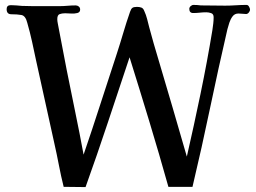

<svg xmlns="http://www.w3.org/2000/svg" viewBox="-20 -757 1040 781"><path d="M997 -718Q997 -712 992 -706Q987 -700 981 -700Q974 -700 966 -701Q958 -702 950 -702Q935 -702 926.5 -691Q918 -680 913 -665Q908 -650 905 -638Q868 -478 834.5 -317.5Q801 -157 763 3H665Q628 -129 588 -261Q548 -393 507 -524Q463 -392 419 -259.5Q375 -127 328 4L239 3Q228 -41 219.5 -85.5Q211 -130 201 -174L127 -510Q119 -548 110.5 -587Q102 -626 91 -664Q84 -693 67 -696Q50 -699 26 -699Q7 -699 7 -720Q7 -736 24 -736Q35 -736 46.5 -735Q58 -734 69 -733Q92 -732 114.5 -732Q137 -732 160 -732H221Q238 -732 254.5 -733.5Q271 -735 288 -735Q295 -735 300.5 -730.5Q306 -726 306 -718Q306 -707 294.5 -704Q283 -701 268.5 -702Q254 -703 245 -703Q232 -703 222.5 -699.5Q213 -696 213 -679Q213 -675 213.5 -671Q214 -667 215 -662Q224 -615 233 -568Q242 -521 251 -474Q268 -388 286 -301.5Q304 -215 320 -128Q355 -230 388 -332.5Q421 -435 455 -538Q469 -581 481.5 -623.5Q494 -666 509 -709Q513 -721 518.5 -725Q524 -729 537 -729Q548 -729 555.5 -726Q563 -723 567 -712Q574 -697 578.5 -679.5Q583 -662 587 -646Q596 -612 605.5 -579Q615 -546 625 -513Q654 -415 683 -316.5Q712 -218 740 -120Q768 -242 795.5 -374.5Q823 -507 844 -635Q846 -649 847.5 -661.5Q849 -674 849 -687Q849 -700 839 -703.5Q829 -707 819 -707Q806 -707 792.5 -705.5Q779 -704 766 -704Q750 -704 750 -721Q750 -727 755.5 -732Q761 -737 767 -737Q775 -737 782.5 -736.5Q790 -736 797 -735Q822 -735 846.5 -734.5Q871 -734 896 -734Q917 -734 939 -735.5Q961 -737 983 -737Q989 -737 993 -730Q997 -723 997 -718Z"/></svg>

Font: Kaisei Decol Medium
Style: Regular
Weight: 500
Designer: Font-Kai, 金井和夫
Foundry: KAZUO KANAI
Version: Version 5.003